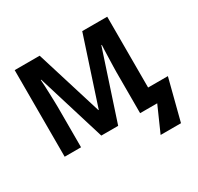

<svg xmlns="http://www.w3.org/2000/svg" viewBox="-188 -939 1413 1371"><g transform="rotate(-30 518.0 -253.0)"><path d="M392 0 220 -560H216Q218 -539 219.5 -508Q221 -477 222 -443Q223 -409 224 -379Q225 -349 225 -332V0H90V-714H296L465 -168H468L647 -714H853V-130H1016L929 208H761L853 0H712V-338Q712 -357 713 -388.5Q714 -420 715 -454Q716 -488 717 -517Q718 -546 719 -559H715L531 0Z"/></g></svg>

Font: Noto IKEA Arabic
Style: Bold
Weight: 700
Designer: Monotype Design Team
Foundry: Monotype Imaging Inc.
Version: Version 1.200